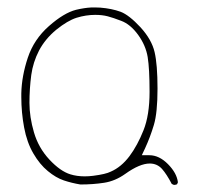

<svg xmlns="http://www.w3.org/2000/svg" viewBox="-20 -506 540 519"><path d="M449.7 -6.3Q449.7 -6.3 450.7 -6.3Q451.7 -6.3 453.1 -6.3Q456.1 -6.8 458.5 -7.8L460.9 -13.2Q458 -38.1 434.1 -62.3Q410.2 -86.4 383.8 -86.4H363.3L372.1 -105Q386.2 -135.7 396 -168.5Q405.8 -201.2 405.8 -266.4Q405.8 -331.5 397.9 -365.2Q390.1 -398.9 359.9 -432.1Q329.1 -465.3 306.2 -474.1Q282.2 -482.9 251 -485.4Q244.1 -485.8 239 -485.8Q233.9 -485.8 226.6 -485.8Q208.5 -484.9 185.5 -479.5Q152.8 -471.2 112.3 -435.5Q71.8 -399.9 55.2 -350.1Q38.6 -300.3 37.6 -253.4Q37.6 -248.5 37.6 -243.7Q37.6 -201.7 45.2 -161.4Q52.7 -121.1 70.1 -91.3Q87.4 -61.5 109.4 -43.5Q131.3 -25.4 152.6 -18.3Q173.8 -11.2 197.3 -7.3Q231.9 -7.3 261.7 -12Q291.5 -16.6 318.8 -36.1Q357.9 -64 384.8 -64Q404.8 -64 418 -49.3Q430.2 -35.6 444.3 -8.8ZM279.3 -42H279.8Q279.3 -42 279.3 -42ZM209 -29.3Q188 -29.3 170.4 -34.7Q143.1 -43 113.5 -74.7Q84 -106.4 71.8 -148.2Q59.6 -189.9 59.6 -228Q59.6 -265.6 64.5 -303.2Q69.3 -337.9 85.4 -369.1Q102.1 -400.9 132.3 -425.8Q162.6 -450.2 187 -458Q212.4 -465.8 237.3 -465.8Q256.3 -465.8 271.2 -461.9Q286.1 -458 307.6 -449.7Q332.5 -440.4 353.3 -411.9Q374 -383.3 379.2 -351.8Q384.3 -320.3 384.3 -257.6Q384.3 -194.8 367.9 -153.8Q351.6 -112.8 330.1 -84Q307.6 -54.2 279.3 -42Q266.1 -35.2 231.9 -30.8Q220.2 -29.3 209 -29.3Z"/></svg>

Font: NaikaiFont
Style: ExtraLight
Weight: 200
Version: Version 1.89